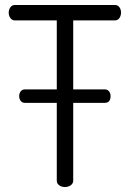

<svg xmlns="http://www.w3.org/2000/svg" viewBox="-20 -751 521 771"><path d="M40 -731H441Q453 -731 459.5 -722Q466 -713 466 -701Q466 -688 459.5 -678.5Q453 -669 441 -669H274V-392H401Q412 -392 418 -384Q424 -376 424 -366Q424 -338 401 -338H274V-26Q274 -14 264 -7Q254 0 241 0Q227 0 217.5 -7Q208 -14 208 -26V-338H80Q69 -338 63 -346Q57 -354 57 -365Q57 -376 63 -384Q69 -392 80 -392H208V-669H40Q29 -669 22 -678Q15 -687 15 -700Q15 -712 21.5 -721.5Q28 -731 40 -731Z"/></svg>

Font: Dosis
Style: Book
Weight: 400
Designer: EdgarTolentino, PabloImpallari, IginoMarini
Foundry: EdgarTolentino, PabloImpallari, IginoMarini
Version: Version 1.007